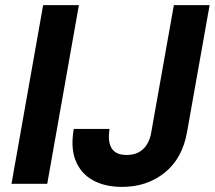

<svg xmlns="http://www.w3.org/2000/svg" viewBox="-20 -720 841 752"><path d="M25 0 149 -700H289L165 0ZM458 12Q390 12 343 -14.5Q296 -41 276 -91.5Q256 -142 269 -215H409Q404 -183 409 -160Q414 -137 430.5 -125Q447 -113 476 -113Q504 -113 524 -124Q544 -135 556.5 -156Q569 -177 573 -205L661 -700H801L713 -205Q695 -100 625.5 -44Q556 12 458 12Z"/></svg>

Font: DM Sans 12pt ExtraBold
Style: Italic
Weight: 800
Italic angle: -10°
Version: Version 4.004;gftools[0.9.30]